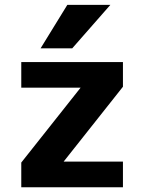

<svg xmlns="http://www.w3.org/2000/svg" viewBox="-20 -784 599 806"><path d="M262.7 -763.7H443.4L283.2 -581.1H150.4ZM318.4 -416H69.3V-523.4H496.1V-419.9L247.1 -105.5H496.1V2H69.3V-101.6Z"/></svg>

Font: Gen Shin Gothic Bold
Style: Bold
Weight: 700
Designer: [Source Han Sans]
Ryoko NISHIZUKA  (kana & ideographs); Paul D. Hunt (Latin, Greek & Cyrillic); Wenlong ZHANG  (bopomofo
Version: Version 1.002.20150607